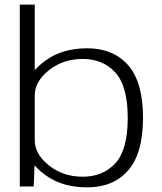

<svg xmlns="http://www.w3.org/2000/svg" viewBox="-20 -805 700 829"><path d="M65.5 0H125.5L130 -115V-785H65.5ZM356.5 4Q469 4 533.2 -69.2Q597.5 -142.5 597.5 -296.5Q597.5 -450.5 533.2 -523.5Q469 -596.5 356.5 -596.5Q248.5 -596.5 175.8 -543Q103 -489.5 103 -439.5L130 -394Q130 -452.5 191 -501.5Q252 -550.5 337 -550.5Q424.5 -550.5 478 -492Q531.5 -433.5 531.5 -296Q531.5 -158 478 -100Q424.5 -42 337 -42Q252 -42 191 -91Q130 -140 130 -199L103 -152.5Q103 -102.5 175.8 -49.2Q248.5 4 356.5 4Z"/></svg>

Font: Anybody SemiExpanded Light
Style: Regular
Weight: 300
Width: 6
Version: Version 1.113;gftools[0.9.25]